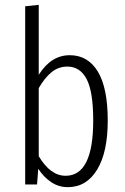

<svg xmlns="http://www.w3.org/2000/svg" viewBox="-20 -762 516 793"><path d="M425 -264Q425 -133 381 -61Q337 11 260 11Q222 11 191 -10Q160 -31 138 -65L133 0H84V-736L140 -742V-453Q191 -534 268 -534Q343 -534 384 -466.5Q425 -399 425 -264ZM365 -264Q365 -383 338 -435Q311 -487 258 -487Q221 -487 192.5 -463.5Q164 -440 140 -398V-117Q188 -36 251 -36Q365 -36 365 -264Z"/></svg>

Font: Fira Sans Extra Condensed Light
Style: Regular
Weight: 300
Width: 1
Designer: Carrois Corporate & Edenspiekermann AG
Foundry: Carrois Corporate GbR & Edenspiekermann AG
Version: Version 4.203